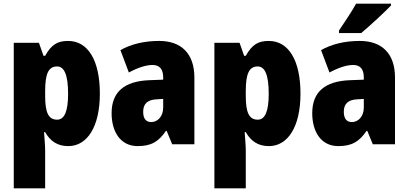

<svg xmlns="http://www.w3.org/2000/svg" viewBox="-20 -786 2226 1046"><path d="M351 -563C293 -563 260 -543 226 -482H217L192 -553H55V240H226V36C226 9 223 -23 220 -66H226C254 -17 293 10 352 10C455 10 524 -95 524 -276C524 -456 460 -563 351 -563ZM291 -424C330 -424 351 -378 351 -275C351 -179 331 -134 291 -134C243 -134 226 -175 226 -263V-290C226 -384 244 -424 291 -424Z M847 -563C764 -563 693 -545 636 -513L682 -391C732 -418 776 -432 811 -432C849 -432 869 -410 869 -364V-352L791 -349C659 -343 588 -287 588 -169C588 -70 635 10 730 10C806 10 845 -16 884 -73H888L918 0H1039V-363C1039 -496 966 -563 847 -563ZM835 -245 869 -247V-200C869 -153 840 -121 804 -121C776 -121 760 -139 760 -177C760 -220 783 -243 835 -245Z M1444 -563C1386 -563 1353 -543 1319 -482H1310L1285 -553H1148V240H1319V36C1319 9 1316 -23 1313 -66H1319C1347 -17 1386 10 1445 10C1548 10 1617 -95 1617 -276C1617 -456 1553 -563 1444 -563ZM1384 -424C1423 -424 1444 -378 1444 -275C1444 -179 1424 -134 1384 -134C1336 -134 1319 -175 1319 -263V-290C1319 -384 1337 -424 1384 -424Z M2110 -756V-766H1920C1896 -722 1859 -668 1827 -620V-606H1948C1999 -649 2077 -721 2110 -756ZM1940 -563C1857 -563 1786 -545 1729 -513L1775 -391C1825 -418 1869 -432 1904 -432C1942 -432 1962 -410 1962 -364V-352L1884 -349C1752 -343 1681 -287 1681 -169C1681 -70 1728 10 1823 10C1899 10 1938 -16 1977 -73H1981L2011 0H2132V-363C2132 -496 2059 -563 1940 -563ZM1928 -245 1962 -247V-200C1962 -153 1933 -121 1897 -121C1869 -121 1853 -139 1853 -177C1853 -220 1876 -243 1928 -245Z"/></svg>

Font: Noto Sans Condensed Black
Style: Regular
Weight: 900
Width: 3
Designer: Monotype Design Team
Foundry: Monotype Imaging Inc.
Version: Version 2.013